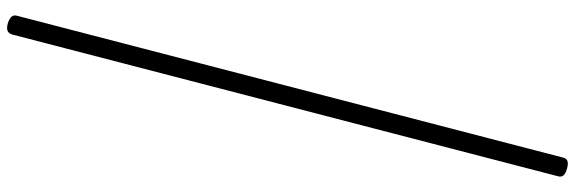

<svg xmlns="http://www.w3.org/2000/svg" viewBox="-553 -969 1600 534"><g transform="rotate(-90 247.0 -702.0)"><path d="M45 75Q31 71 26 65Q21 59 24 49L418 -1468Q421 -1478 428.5 -1481Q436 -1484 450 -1480Q462 -1476 467.5 -1470Q473 -1464 470 -1454L76 63Q74 73 66.5 76Q59 79 45 75Z"/></g></svg>

Font: Playwrite BE WAL ExtraLight
Style: Regular
Weight: 250
Version: Version 1.002